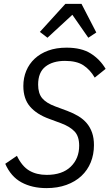

<svg xmlns="http://www.w3.org/2000/svg" viewBox="-20 -955 565 987"><path d="M219 12Q145 12 90.5 -17.5Q36 -47 7 -113L67 -154Q93 -100 130.5 -78Q168 -56 220 -56Q300 -56 343.5 -98Q387 -140 387 -206Q387 -254 363.5 -279Q340 -304 295 -321L233 -344Q169 -367 134.5 -407Q100 -447 100 -513Q100 -555 115 -591Q130 -627 158.5 -653.5Q187 -680 228 -695Q269 -710 322 -710Q399 -710 446.5 -680Q494 -650 523 -601L467 -556Q443 -597 408.5 -619.5Q374 -642 314 -642Q251 -642 213.5 -612.5Q176 -583 176 -520Q176 -475 197 -450Q218 -425 264 -408L326 -385Q358 -373 383.5 -357.5Q409 -342 426.5 -321Q444 -300 453.5 -272.5Q463 -245 463 -209Q463 -161 446.5 -120.5Q430 -80 398.5 -50.5Q367 -21 321.5 -4.5Q276 12 219 12ZM399 -935 475 -788 434 -761 352 -879 224 -761 185 -791 316 -935Z"/></svg>

Font: IBM Plex Sans Cond
Style: Italic
Weight: 400
Width: 3
Italic angle: -11°
Designer: Mike Abbink, Paul van der Laan, Pieter van Rosmalen
Foundry: Bold Monday
Version: Version 1.3